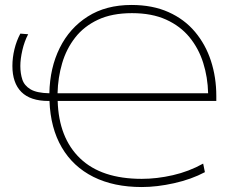

<svg xmlns="http://www.w3.org/2000/svg" viewBox="-20 -745 952 774"><path d="M175.5 -338Q102.5 -338 66.2 -374.2Q30 -410.5 30 -479Q30 -512.5 38.2 -546.5Q46.5 -580.5 62 -609.5L93.5 -607Q78.5 -578.5 70.2 -542.8Q62 -507 62 -479Q62 -449 70 -424.5Q78 -400 103 -385Q128 -370 179 -369Q181 -471.5 220.8 -551.8Q260.5 -632 333.8 -678.5Q407 -725 510 -725Q595 -725 659.2 -696.2Q723.5 -667.5 766.2 -616.5Q809 -565.5 830.5 -499.2Q852 -433 852 -358V-338H212.5Q217 -189 303 -106.5Q389 -24 551.5 -24Q612.5 -24 677 -38.8Q741.5 -53.5 799 -85.5L806 -51Q751.5 -22 682 -6.5Q612.5 9 551.5 9Q438.5 9 356.5 -32Q274.5 -73 229 -150.8Q183.5 -228.5 179.5 -338ZM512 -692Q431.5 -692 375 -665.5Q318.5 -639 283 -593.5Q247.5 -548 230.5 -490Q213.5 -432 212 -369H819Q817.5 -433.5 799.2 -491.5Q781 -549.5 744 -594.8Q707 -640 649.5 -666Q592 -692 512 -692Z"/></svg>

Font: Heraclito Thin
Style: Regular
Weight: 100
Designer: Kostas Bartsokas (font) & Cristiano Sobral (main changes)
Foundry: Kostas Bartsokas (font) & Cristiano Sobral (main changes)
Version: Version 1.00;July 8, 2020;FontCreator 13.0.0.2655 64-bit